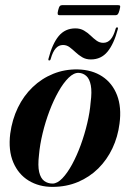

<svg xmlns="http://www.w3.org/2000/svg" viewBox="-20 -722 508 751"><path d="M284.5 -450.5Q340.5 -449 380 -423Q419.5 -397 437.8 -349.8Q456 -302.5 447.5 -238.5Q441 -187 419.8 -142Q398.5 -97 364.5 -63.2Q330.5 -29.5 285 -10.2Q239.5 9 185 9Q132.5 9 92.2 -15.5Q52 -40 32 -86.8Q12 -133.5 20 -199Q27.5 -254.5 50 -301Q72.5 -347.5 107.8 -381.2Q143 -415 188 -433.2Q233 -451.5 284.5 -450.5ZM185.5 -4Q204 -4 223.8 -24.5Q243.5 -45 262 -79Q280.5 -113 295.8 -154.8Q311 -196.5 321.2 -239.8Q331.5 -283 334.5 -321.5Q340 -363 335.2 -388Q330.5 -413 318 -424.5Q305.5 -436 288.5 -437Q269 -438 248.5 -418Q228 -398 208.8 -364Q189.5 -330 173.5 -287.8Q157.5 -245.5 146.8 -201Q136 -156.5 132.5 -116Q127.5 -73.5 133.2 -49Q139 -24.5 153 -14.2Q167 -4 185.5 -4ZM335.5 -489.5Q316 -489.5 301.8 -498Q287.5 -506.5 275.8 -517.5Q264 -528.5 252.5 -537.2Q241 -546 226.5 -546Q209.5 -546 197.8 -532.5Q186 -519 178.5 -492Q177 -485.5 172.5 -485.5Q168 -485.5 169.5 -492Q184.5 -550.5 209.5 -580.8Q234.5 -611 275 -611Q294 -611 308.5 -602.5Q323 -594 334.5 -582.8Q346 -571.5 357.8 -563Q369.5 -554.5 384 -554.5Q401 -554.5 412.8 -568Q424.5 -581.5 432 -608.5Q433.5 -615 438 -615Q442.5 -615 441 -608.5Q425.5 -550 400.5 -519.8Q375.5 -489.5 335.5 -489.5ZM207.5 -682Q210.5 -694.5 214 -698.2Q217.5 -702 224 -702H441Q448.5 -702 449.8 -698.8Q451 -695.5 447.5 -682.5Q444.5 -671 441.2 -666.8Q438 -662.5 431 -662.5H214Q207 -662.5 205.8 -666.5Q204.5 -670.5 207.5 -682Z"/></svg>

Font: Fraunces 120pt SemiBold
Style: Italic
Weight: 600
Italic angle: -16°
Version: Version 1.000;[b76b70a41]